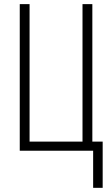

<svg xmlns="http://www.w3.org/2000/svg" viewBox="-20 -734 545 935"><path d="M480 -44.4V180.7H433.6V0H76.2V-713.9H124V-44.4H381.8V-713.9H429.7V-44.4Z"/></svg>

Font: Open Sans Condensed Light
Style: Regular
Weight: 300
Width: 3
Designer: Monotype Design Team
Foundry: Monotype Imaging Inc.
Version: Version 3.003; ttfautohint (v1.8.4)